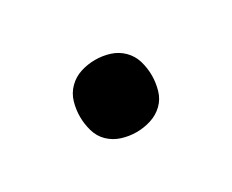

<svg xmlns="http://www.w3.org/2000/svg" viewBox="-46 -314 542 449"><g transform="rotate(-30 225.0 -89.5)"><path d="M225 8Q205 8 186 2Q167 -4 153 -17.5Q139 -31 133.5 -50.5Q128 -70 128 -89Q128 -109 133.5 -128Q139 -147 153 -161Q167 -175 186 -181Q205 -187 225 -187Q245 -187 264 -181Q283 -175 297 -161Q311 -147 316.5 -128Q322 -109 322 -89Q322 -70 316.5 -50.5Q311 -31 297 -17.5Q283 -4 264 2Q245 8 225 8Z"/></g></svg>

Font: Iosevka Etoile
Style: Bold
Weight: 700
Designer: Belleve Invis
Foundry: Belleve Invis
Version: Version 28.1.0; ttfautohint (v1.8.4)